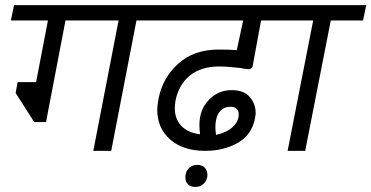

<svg xmlns="http://www.w3.org/2000/svg" viewBox="-20 -590 1452 751"><path d="M415 0H345L443.8 -510H236.2L160 -112.5H113.8L41.2 -226.2L48.8 -268.8H121.2L167.5 -510H22.5L35 -570H648.8L636.2 -510H513.8Z M666.2 -195Q663.8 -175 663.8 -166.2Q663.8 -123.8 690 -96.9Q716.2 -70 762.5 -65Q760 -85 760 -101.2Q760 -161.2 796.9 -199.4Q833.8 -237.5 886.2 -237.5Q933.8 -237.5 956.9 -210.6Q980 -183.8 980 -147.5Q980 -140 977.5 -127.5Q965 -62.5 910 -31.2Q855 0 782.5 0Q696.2 0 645.6 -44.4Q595 -88.8 595 -161.2Q595 -173.8 600 -203.8Q616.2 -286.2 677.5 -341.2Q738.8 -396.2 835 -396.2Q875 -396.2 906.2 -393.8L931.2 -510H577.5L590 -570H1145L1132.5 -510H1001.2L967.5 -327.5L956.2 -318.8Q931.2 -321.2 921.2 -323.8Q910 -325 885 -327.5Q860 -330 837.5 -330Q766.2 -330 722.5 -294.4Q678.8 -258.8 666.2 -195ZM825 -120Q822.5 -110 822.5 -91.2Q822.5 -77.5 825 -62.5Q866.2 -71.2 890 -93.1Q913.8 -115 913.8 -142.5Q913.8 -156.2 905.6 -164.4Q897.5 -172.5 883.8 -172.5Q835 -172.5 825 -120ZM705 103.8Q705 96.2 706.2 92.5Q708.8 76.2 721.2 65.6Q733.8 55 751.2 55Q770 55 780.6 65.6Q791.2 76.2 791.2 93.8Q791.2 101.2 790 105Q786.2 121.2 773.8 131.2Q761.2 141.2 743.8 141.2Q726.2 141.2 715.6 131.2Q705 121.2 705 103.8Z M1173.8 0H1105L1205 -510H1073.8L1086.2 -570H1412.5L1400 -510H1273.8Z"/></svg>

Font: Cambay
Style: Italic
Weight: 400
Italic angle: -11°
Designer: Pooja Saxena
Foundry: Pooja Saxena
Version: Version 1.019;PS 001.019;hotconv 1.0.70;makeotf.lib2.5.58329